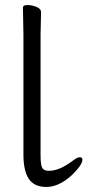

<svg xmlns="http://www.w3.org/2000/svg" viewBox="-20 -724 354 762"><path d="M143 -676 141 -587V-108Q141 -68 148 -57Q155 -46 174 -46Q216 -46 270 -87Q287 -100 297 -100Q307 -100 307 -90Q307 -69 262 -26Q212 18 164 18Q116 18 94.5 -14Q73 -46 73 -110V-587L71 -694Q71 -704 89 -704Q107 -704 125 -696.5Q143 -689 143 -676Z"/></svg>

Font: QiushuiShotai
Style: Regular
Weight: 600
Designer: Fontworks Inc.
Foundry: Fontworks Inc.
Version: Version 1.250